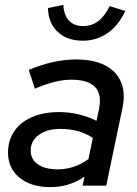

<svg xmlns="http://www.w3.org/2000/svg" viewBox="-20 -762 562 788"><path d="M186 6Q108 6 60.5 -32.5Q13 -71 13 -136Q13 -186 38.5 -223.5Q64 -261 111.5 -281.5Q159 -302 223 -302Q264 -302 303.5 -292.5Q343 -283 376 -266L386 -312Q399 -374 370.5 -404.5Q342 -435 272 -435Q242 -435 206.5 -426.5Q171 -418 123 -398L98 -475Q153 -498 201 -508Q249 -518 291 -518Q364 -518 411 -494Q458 -470 477 -424.5Q496 -379 482 -316L416 0H319L327 -37Q294 -15 259.5 -4.5Q225 6 186 6ZM217 -67Q251 -67 282.5 -77.5Q314 -88 343 -109L361 -196Q306 -233 227 -233Q173 -233 139.5 -208.5Q106 -184 106 -144Q106 -108 135.5 -87.5Q165 -67 217 -67ZM320 -595Q255 -595 216.5 -631.5Q178 -668 177 -729L240 -742Q242 -700 263 -677.5Q284 -655 322 -655Q391 -655 430 -737L494 -717Q467 -658 422 -626.5Q377 -595 320 -595Z"/></svg>

Font: Red Hat Display SemiBold
Style: Italic
Weight: 600
Italic angle: -12°
Designer: Pentagram, MCKL
Foundry: Pentagram, MCKL
Version: Version 1.023